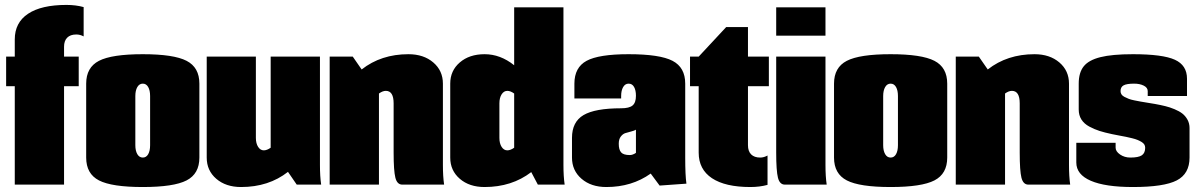

<svg xmlns="http://www.w3.org/2000/svg" viewBox="-20 -750 4867 780"><path d="M40 0V-399.9H4.9V-520H40V-589.8Q40 -658.2 94 -694.1Q147.9 -730 250 -730Q288.1 -730 319.8 -721.2V-602.1Q305.7 -609.9 290 -609.9Q265.6 -609.9 252.9 -596.9Q240.2 -584 240.2 -560.1V-520H299.8V-399.9H240.2V0Z M790 -410.2V-109.9Q790 -43.9 738 -17.1Q686 9.8 560.1 9.8Q434.1 9.8 382.1 -17.1Q330.1 -43.9 330.1 -109.9V-410.2Q330.1 -476.1 382.1 -502.9Q434.1 -529.8 560.1 -529.8Q686 -529.8 738 -502.9Q790 -476.1 790 -410.2ZM529.8 -359.9V-160.2Q529.8 -137.7 537.8 -123.8Q545.9 -109.9 560.1 -109.9Q574.2 -109.9 582 -123.5Q589.8 -137.2 589.8 -160.2V-359.9Q589.8 -382.8 582 -396.5Q574.2 -410.2 560.1 -410.2Q545.9 -410.2 537.8 -396.2Q529.8 -382.3 529.8 -359.9Z M819.8 -520H1019.5V-189.9Q1019.5 -167.5 1028.6 -153.3Q1037.6 -139.2 1051.8 -139.2Q1064.5 -139.2 1079.6 -149.9V-520H1279.8V-80.1Q1279.8 -33.2 1284.7 0H1185.5L1149.9 -51.8Q1071.3 9.8 959.5 9.8Q897.5 9.8 858.6 -23.7Q819.8 -57.1 819.8 -109.9Z M1319.3 -520H1413.1L1449.2 -467.8Q1528.3 -529.8 1639.2 -529.8Q1701.2 -529.8 1740.2 -496.3Q1779.3 -462.9 1779.3 -410.2V-80.1Q1779.3 -33.2 1784.2 0H1614.3Q1593.3 0 1586.2 -28.1Q1579.1 -56.2 1579.1 -129.9V-330.1Q1579.1 -380.9 1547.4 -380.9Q1534.7 -380.9 1519.5 -370.1V0H1319.3Z M2068.8 -720.2H2269V-80.1Q2269 -33.2 2273.9 0H2165L2138.2 -50.8Q2059.1 9.8 1948.7 9.8Q1886.7 9.8 1847.9 -23.7Q1809.1 -57.1 1809.1 -109.9V-410.2Q1809.1 -462.9 1847.9 -496.3Q1886.7 -529.8 1948.7 -529.8Q2012.7 -529.8 2068.8 -484.9ZM2068.8 -149.9V-370.1Q2053.7 -380.9 2041 -380.9Q2026.9 -380.9 2017.8 -366.7Q2008.8 -352.5 2008.8 -330.1V-189.9Q2008.8 -167.5 2017.8 -153.3Q2026.9 -139.2 2041 -139.2Q2053.7 -139.2 2068.8 -149.9Z M2313.5 -350.1V-410.2Q2313.5 -476.1 2363 -502.9Q2412.6 -529.8 2533.7 -529.8Q2660.6 -529.8 2712.2 -502.9Q2763.7 -476.1 2763.7 -410.2V-109.9Q2763.7 -37.1 2768.6 -3.9L2659.7 3.9L2623.5 -44.9Q2546.9 9.8 2443.4 9.8Q2381.3 9.8 2342.5 -23.7Q2303.7 -57.1 2303.7 -109.9V-189.9Q2303.7 -254.9 2350.6 -282.5Q2397.5 -310.1 2503.4 -310.1Q2536.1 -310.1 2549.8 -321.5Q2563.5 -333 2563.5 -360.8Q2563.5 -383.3 2555.9 -396.7Q2548.3 -410.2 2533.7 -410.2Q2519.5 -410.2 2511.5 -396.2Q2503.4 -382.3 2503.4 -359.9V-350.1ZM2563.5 -128.9V-223.1Q2557.6 -219.2 2543.9 -215.8Q2530.3 -212.4 2520.3 -209.2Q2510.3 -206.1 2502 -195.3Q2493.7 -184.6 2493.7 -166Q2493.7 -142.1 2503.2 -131.1Q2512.7 -120.1 2538.6 -120.1Q2550.3 -120.1 2563.5 -128.9Z M3103.5 -520V-399.9H3018.6V-160.2Q3018.6 -135.7 3031.5 -122.8Q3044.4 -109.9 3068.4 -109.9Q3083 -109.9 3098.1 -118.2V1Q3066.4 9.8 3028.3 9.8Q2926.3 9.8 2872.3 -26.1Q2818.4 -62 2818.4 -129.9V-399.9H2783.2V-520H2818.4L2930.2 -640.1H3018.6V-520Z M3133.3 -605V-720.2H3333.5V-605ZM3133.3 -520H3333.5V-80.1Q3333.5 -33.2 3338.4 0H3168.5Q3147.5 0 3140.4 -28.1Q3133.3 -56.2 3133.3 -129.9Z M3828.1 -410.2V-109.9Q3828.1 -43.9 3776.1 -17.1Q3724.1 9.8 3598.1 9.8Q3472.2 9.8 3420.2 -17.1Q3368.2 -43.9 3368.2 -109.9V-410.2Q3368.2 -476.1 3420.2 -502.9Q3472.2 -529.8 3598.1 -529.8Q3724.1 -529.8 3776.1 -502.9Q3828.1 -476.1 3828.1 -410.2ZM3567.9 -359.9V-160.2Q3567.9 -137.7 3575.9 -123.8Q3584 -109.9 3598.1 -109.9Q3612.3 -109.9 3620.1 -123.5Q3627.9 -137.2 3627.9 -160.2V-359.9Q3627.9 -382.8 3620.1 -396.5Q3612.3 -410.2 3598.1 -410.2Q3584 -410.2 3575.9 -396.2Q3567.9 -382.3 3567.9 -359.9Z M3862.8 -520H3956.5L3992.7 -467.8Q4071.8 -529.8 4182.6 -529.8Q4244.6 -529.8 4283.7 -496.3Q4322.8 -462.9 4322.8 -410.2V-80.1Q4322.8 -33.2 4327.6 0H4157.7Q4136.7 0 4129.6 -28.1Q4122.6 -56.2 4122.6 -129.9V-330.1Q4122.6 -380.9 4090.8 -380.9Q4078.1 -380.9 4063 -370.1V0H3862.8Z M4802.2 -359.9H4642.6V-379.9Q4642.6 -394 4626.5 -402.1Q4610.4 -410.2 4587.4 -410.2Q4557.1 -410.2 4544.7 -403.3Q4532.2 -396.5 4532.2 -379.9Q4532.2 -372.6 4535.9 -366.7Q4539.6 -360.8 4548.1 -356.4Q4556.6 -352.1 4565.2 -348.6Q4573.7 -345.2 4588.1 -342.3Q4602.5 -339.4 4613.5 -337.4Q4624.5 -335.4 4642.8 -332.5Q4661.1 -329.6 4672.4 -327.6Q4696.3 -323.2 4714.1 -318.8Q4731.9 -314.5 4751.5 -306.4Q4771 -298.3 4783.4 -288.6Q4795.9 -278.8 4804.2 -263.7Q4812.5 -248.5 4812.5 -230V-109.9Q4812.5 -43.9 4760.5 -17.1Q4708.5 9.8 4582.5 9.8Q4470.2 9.8 4411.4 -15.6Q4352.5 -41 4352.5 -89.8V-169.9H4512.2V-149.9Q4512.2 -134.8 4530.3 -122.3Q4548.3 -109.9 4572.3 -109.9Q4605 -109.9 4618.7 -119.1Q4632.3 -128.4 4632.3 -149.9Q4632.3 -157.2 4628.7 -163.1Q4625 -168.9 4617.2 -173.6Q4609.4 -178.2 4601.1 -181.6Q4592.8 -185.1 4578.9 -188.5Q4564.9 -191.9 4554.4 -194.1Q4543.9 -196.3 4526.1 -199.5Q4508.3 -202.6 4497.6 -205.1Q4467.8 -211.4 4447 -218Q4426.3 -224.6 4405.3 -235.8Q4384.3 -247.1 4373.3 -264.4Q4362.3 -281.7 4362.3 -305.2V-410.2Q4362.3 -455.1 4382.6 -480.5Q4402.8 -505.9 4450.4 -517.8Q4498 -529.8 4582.5 -529.8Q4703.6 -529.8 4752.9 -507.3Q4802.2 -484.9 4802.2 -430.2Z"/></svg>

Font: Mikodacs
Style: Regular
Weight: 400
Designer: gluk (gluksza@wp.pl)
Foundry: gluk (gluksza@wp.pl)
Version: Version 0.28